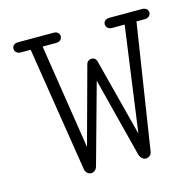

<svg xmlns="http://www.w3.org/2000/svg" viewBox="-89 -665 783 766"><g transform="rotate(-15 302.5 -282.0)"><path d="M426.3 -529.8H478.5L418.9 -95.7L336.4 -415C333.5 -426.8 324.7 -432.6 315.4 -432.6C306.2 -432.6 296.4 -426.8 293.5 -415L207 -97.2L139.6 -529.8H195.3C211.9 -529.8 220.2 -540.5 220.2 -551.3C220.2 -561.5 212.4 -571.8 196.3 -571.8H48.8C32.7 -571.8 24.9 -561.5 24.9 -551.3C24.9 -540.5 33.2 -529.8 49.3 -529.8H90.3L171.4 -17.1C173.3 -0.5 185.1 8.3 196.8 8.3C207.5 8.3 217.8 1.5 221.7 -13.2L313 -342.3L396 -17.1C400.4 -0.5 411.6 8.3 421.9 8.3C434.1 8.3 444.8 1.5 447.3 -13.2L527.3 -529.8H561.5C578.1 -529.8 586.4 -540.5 586.4 -551.3C586.4 -561.5 578.1 -571.8 562 -571.8H425.8C409.7 -571.8 401.9 -561.5 401.9 -551.3C401.9 -540.5 410.2 -529.8 426.3 -529.8Z"/></g></svg>

Font: Cutive Mono
Style: Regular
Weight: 400
Monospace: yes
Designer: Vernon Adams
Foundry: Vernon Adams
Version: Version 1.002